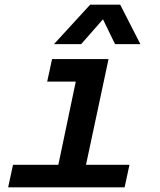

<svg xmlns="http://www.w3.org/2000/svg" viewBox="-20 -806 690 826"><path d="M36 -97H231L306 -455H183L204 -552H447L350 -97H537L516 0H15ZM368 -786H497L584 -616H475L423 -723L329 -616H212Z"/></svg>

Font: Azeret Mono Medium
Style: Italic
Weight: 500
Italic angle: -12°
Designer: Martin Vácha
Foundry: Displaay
Version: Version 1.000; Glyphs 3.0.3, build 3074